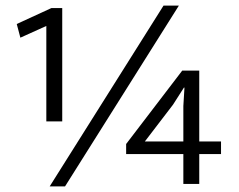

<svg xmlns="http://www.w3.org/2000/svg" viewBox="-20 -659 857 688"><path d="M158 9 566 -639H621L213 9ZM164 -630H203V-224H146V-566L53 -524L40 -573ZM633 -406H694V-152H772V-107H694V0H637V-107H432V-143ZM600 -284 499 -152H637V-279L641 -345H639Z"/></svg>

Font: Mukta Light
Style: Regular
Weight: 300
Designer: Girish Dalvi and Yashodeep Gholap
Foundry: Ek Type
Version: Version 2.538;PS 1.002;hotconv 16.6.51;makeotf.lib2.5.65220;